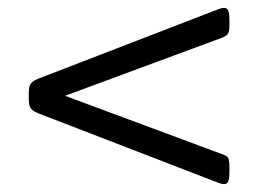

<svg xmlns="http://www.w3.org/2000/svg" viewBox="-20 -470 656 487"><path d="M548 -3Q544 -3 538 -5Q532 -7 527 -9L76 -183Q62 -189 57.5 -196Q53 -203 53 -218V-235Q53 -250 57.5 -257Q62 -264 76 -270L527 -444Q532 -446 538 -448Q544 -450 548 -450Q557 -450 559.5 -442Q562 -434 562 -421V-407Q562 -394 559.5 -387Q557 -380 545 -375L145 -227L546 -78Q558 -74 560 -66.5Q562 -59 562 -46V-32Q562 -19 559.5 -11Q557 -3 548 -3Z"/></svg>

Font: Asap Semi Expanded
Style: Regular
Weight: 400
Width: 6
Designer: Pablo Cosgaya
Foundry: Omnibus-Type
Version: Version 3.001; ttfautohint (v1.8.4.7-5d5b)